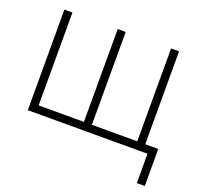

<svg xmlns="http://www.w3.org/2000/svg" viewBox="-121 -671 1002 961"><g transform="rotate(20 380.0 -190.0)"><path d="M64 -535.6H106.9V-41H348.1V-535.6H390.6V-41H632.3V-535.6H674.8V0H64ZM701.7 156.2V0H654.3V-41H744.1V156.2Z"/></g></svg>

Font: Inter Display Extra Light
Style: Regular
Weight: 200
Designer: Rasmus Andersson
Foundry: rsms
Version: Version 4.000;git-4fc901f